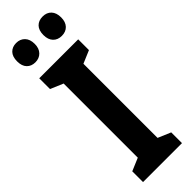

<svg xmlns="http://www.w3.org/2000/svg" viewBox="-304 -925 934 934"><g transform="rotate(-45 163.0 -457.5)"><path d="M297 0H29V-74L95 -102V-612L29 -640V-714H297V-640L231 -612V-102L297 -74ZM11 -848Q11 -881 27.5 -898Q44 -915 71 -915Q98 -915 115 -897.5Q132 -880 132 -848Q132 -817 115 -799.5Q98 -782 71 -782Q44 -782 27.5 -799Q11 -816 11 -848ZM192 -848Q192 -881 208.5 -898Q225 -915 253 -915Q281 -915 297.5 -897.5Q314 -880 314 -848Q314 -817 297.5 -799.5Q281 -782 253 -782Q225 -782 208.5 -799.5Q192 -817 192 -848Z"/></g></svg>

Font: Noto Sans Khmer UI ExtraCondensed
Style: Bold
Weight: 700
Width: 2
Designer: Danh Hong and the Monotype Design Team
Foundry: Monotype Imaging Inc.
Version: Version 2.002; ttfautohint (v1.8.4.7-5d5b)